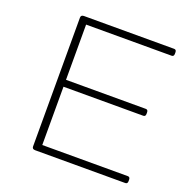

<svg xmlns="http://www.w3.org/2000/svg" viewBox="-125 -820 928 941"><g transform="rotate(20 339.0 -350.0)"><path d="M156 0Q140 0 140 -14V-686Q140 -700 156 -700H626Q638 -700 638 -686V-678Q638 -664 626 -664H180V-376H596Q608 -376 608 -362V-354Q608 -340 596 -340H180V-36H626Q638 -36 638 -22V-14Q638 0 626 0Z"/></g></svg>

Font: Asap Expanded Thin
Style: Regular
Weight: 100
Width: 7
Designer: Pablo Cosgaya
Foundry: Omnibus-Type
Version: Version 3.001; ttfautohint (v1.8.4.7-5d5b)